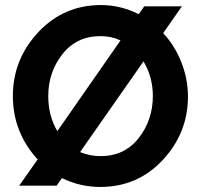

<svg xmlns="http://www.w3.org/2000/svg" viewBox="-20 -735 795 760"><path d="M551 -710H700L626 -604Q673 -553 698.5 -487Q724 -421 724 -353Q724 -209 624.5 -102Q525 5 377 5Q297 5 225 -30L204 0H56L129 -104Q31 -211 31 -355Q31 -500 131.5 -607.5Q232 -715 380 -715Q457 -715 529 -679ZM585 -355Q585 -430 548 -492L297 -133Q335 -117 378 -117Q473 -117 529 -188.5Q585 -260 585 -355ZM171 -355Q171 -276 207 -216L457 -575Q421 -592 378 -592Q283 -592 227 -520.5Q171 -449 171 -355Z"/></svg>

Font: Raleway
Style: Bold
Weight: 700
Designer: Matt McInerney, Pablo Impallari, Rodrigo Fuenzalida
Foundry: Matt McInerney, Pablo Impallari, Rodrigo Fuenzalida
Version: Version 3.000